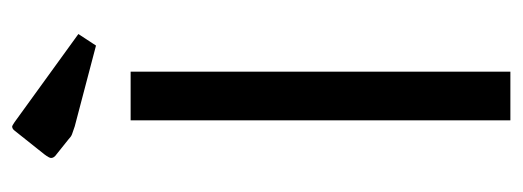

<svg xmlns="http://www.w3.org/2000/svg" viewBox="-292 -568 860 316"><g transform="rotate(-90 138.0 -410.0)"><path d="M98 -625H178V0H98ZM221 -682 88 -717Q79 -720 75 -721.5Q71 -723 67 -727L42 -747Q36 -751 36 -756Q36 -759 42 -767L81 -816Q84 -820 88 -820Q89 -820 95 -816L240 -711Z"/></g></svg>

Font: Changa Light
Style: Regular
Weight: 300
Designer: Eduardo Rodriguez Tunni
Foundry: Eduardo Rodriguez Tunni
Version: Version 3.002; ttfautohint (v1.8.2)